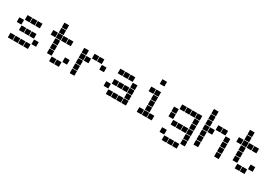

<svg xmlns="http://www.w3.org/2000/svg" viewBox="72 -1863 4657 3225"><g transform="rotate(30 2400.0 -250.0)"><path d="M307 -495H393Q395 -495 395 -493V-407Q395 -405 393 -405H307Q305 -405 305 -407V-493Q305 -495 307 -495ZM207 -495H293Q295 -495 295 -493V-407Q295 -405 293 -405H207Q205 -405 205 -407V-493Q205 -495 207 -495ZM107 -495H193Q195 -495 195 -493V-407Q195 -405 193 -405H107Q105 -405 105 -407V-493Q105 -495 107 -495ZM7 -395H93Q95 -395 95 -393V-307Q95 -305 93 -305H7Q5 -305 5 -307V-393Q5 -395 7 -395ZM307 -295H393Q395 -295 395 -293V-207Q395 -205 393 -205H307Q305 -205 305 -207V-293Q305 -295 307 -295ZM207 -295H293Q295 -295 295 -293V-207Q295 -205 293 -205H207Q205 -205 205 -207V-293Q205 -295 207 -295ZM107 -295H193Q195 -295 195 -293V-207Q195 -205 193 -205H107Q105 -205 105 -207V-293Q105 -295 107 -295ZM407 -195H493Q495 -195 495 -193V-107Q495 -105 493 -105H407Q405 -105 405 -107V-193Q405 -195 407 -195ZM307 -95H393Q395 -95 395 -93V-7Q395 -5 393 -5H307Q305 -5 305 -7V-93Q305 -95 307 -95ZM207 -95H293Q295 -95 295 -93V-7Q295 -5 293 -5H207Q205 -5 205 -7V-93Q205 -95 207 -95ZM107 -95H193Q195 -95 195 -93V-7Q195 -5 193 -5H107Q105 -5 105 -7V-93Q105 -95 107 -95ZM7 -95H93Q95 -95 95 -93V-7Q95 -5 93 -5H7Q5 -5 5 -7V-93Q5 -95 7 -95Z M707 -695H793Q795 -695 795 -693V-607Q795 -605 793 -605H707Q705 -605 705 -607V-693Q705 -695 707 -695ZM707 -595H793Q795 -595 795 -593V-507Q795 -505 793 -505H707Q705 -505 705 -507V-593Q705 -595 707 -595ZM907 -495H993Q995 -495 995 -493V-407Q995 -405 993 -405H907Q905 -405 905 -407V-493Q905 -495 907 -495ZM807 -495H893Q895 -495 895 -493V-407Q895 -405 893 -405H807Q805 -405 805 -407V-493Q805 -495 807 -495ZM707 -495H793Q795 -495 795 -493V-407Q795 -405 793 -405H707Q705 -405 705 -407V-493Q705 -495 707 -495ZM607 -495H693Q695 -495 695 -493V-407Q695 -405 693 -405H607Q605 -405 605 -407V-493Q605 -495 607 -495ZM707 -395H793Q795 -395 795 -393V-307Q795 -305 793 -305H707Q705 -305 705 -307V-393Q705 -395 707 -395ZM707 -295H793Q795 -295 795 -293V-207Q795 -205 793 -205H707Q705 -205 705 -207V-293Q705 -295 707 -295ZM1007 -195H1093Q1095 -195 1095 -193V-107Q1095 -105 1093 -105H1007Q1005 -105 1005 -107V-193Q1005 -195 1007 -195ZM707 -195H793Q795 -195 795 -193V-107Q795 -105 793 -105H707Q705 -105 705 -107V-193Q705 -195 707 -195ZM907 -95H993Q995 -95 995 -93V-7Q995 -5 993 -5H907Q905 -5 905 -7V-93Q905 -95 907 -95ZM807 -95H893Q895 -95 895 -93V-7Q895 -5 893 -5H807Q805 -5 805 -7V-93Q805 -95 807 -95Z M1507 -495H1593Q1595 -495 1595 -493V-407Q1595 -405 1593 -405H1507Q1505 -405 1505 -407V-493Q1505 -495 1507 -495ZM1407 -495H1493Q1495 -495 1495 -493V-407Q1495 -405 1493 -405H1407Q1405 -405 1405 -407V-493Q1405 -495 1407 -495ZM1207 -495H1293Q1295 -495 1295 -493V-407Q1295 -405 1293 -405H1207Q1205 -405 1205 -407V-493Q1205 -495 1207 -495ZM1607 -395H1693Q1695 -395 1695 -393V-307Q1695 -305 1693 -305H1607Q1605 -305 1605 -307V-393Q1605 -395 1607 -395ZM1307 -395H1393Q1395 -395 1395 -393V-307Q1395 -305 1393 -305H1307Q1305 -305 1305 -307V-393Q1305 -395 1307 -395ZM1207 -395H1293Q1295 -395 1295 -393V-307Q1295 -305 1293 -305H1207Q1205 -305 1205 -307V-393Q1205 -395 1207 -395ZM1207 -295H1293Q1295 -295 1295 -293V-207Q1295 -205 1293 -205H1207Q1205 -205 1205 -207V-293Q1205 -295 1207 -295ZM1207 -195H1293Q1295 -195 1295 -193V-107Q1295 -105 1293 -105H1207Q1205 -105 1205 -107V-193Q1205 -195 1207 -195ZM1207 -95H1293Q1295 -95 1295 -93V-7Q1295 -5 1293 -5H1207Q1205 -5 1205 -7V-93Q1205 -95 1207 -95Z M2107 -495H2193Q2195 -495 2195 -493V-407Q2195 -405 2193 -405H2107Q2105 -405 2105 -407V-493Q2105 -495 2107 -495ZM2007 -495H2093Q2095 -495 2095 -493V-407Q2095 -405 2093 -405H2007Q2005 -405 2005 -407V-493Q2005 -495 2007 -495ZM1907 -495H1993Q1995 -495 1995 -493V-407Q1995 -405 1993 -405H1907Q1905 -405 1905 -407V-493Q1905 -495 1907 -495ZM2207 -395H2293Q2295 -395 2295 -393V-307Q2295 -305 2293 -305H2207Q2205 -305 2205 -307V-393Q2205 -395 2207 -395ZM2207 -295H2293Q2295 -295 2295 -293V-207Q2295 -205 2293 -205H2207Q2205 -205 2205 -207V-293Q2205 -295 2207 -295ZM2107 -295H2193Q2195 -295 2195 -293V-207Q2195 -205 2193 -205H2107Q2105 -205 2105 -207V-293Q2105 -295 2107 -295ZM2007 -295H2093Q2095 -295 2095 -293V-207Q2095 -205 2093 -205H2007Q2005 -205 2005 -207V-293Q2005 -295 2007 -295ZM1907 -295H1993Q1995 -295 1995 -293V-207Q1995 -205 1993 -205H1907Q1905 -205 1905 -207V-293Q1905 -295 1907 -295ZM2207 -195H2293Q2295 -195 2295 -193V-107Q2295 -105 2293 -105H2207Q2205 -105 2205 -107V-193Q2205 -195 2207 -195ZM1807 -195H1893Q1895 -195 1895 -193V-107Q1895 -105 1893 -105H1807Q1805 -105 1805 -107V-193Q1805 -195 1807 -195ZM2207 -95H2293Q2295 -95 2295 -93V-7Q2295 -5 2293 -5H2207Q2205 -5 2205 -7V-93Q2205 -95 2207 -95ZM2107 -95H2193Q2195 -95 2195 -93V-7Q2195 -5 2193 -5H2107Q2105 -5 2105 -7V-93Q2105 -95 2107 -95ZM2007 -95H2093Q2095 -95 2095 -93V-7Q2095 -5 2093 -5H2007Q2005 -5 2005 -7V-93Q2005 -95 2007 -95ZM1907 -95H1993Q1995 -95 1995 -93V-7Q1995 -5 1993 -5H1907Q1905 -5 1905 -7V-93Q1905 -95 1907 -95Z M2607 -695H2693Q2695 -695 2695 -693V-607Q2695 -605 2693 -605H2607Q2605 -605 2605 -607V-693Q2605 -695 2607 -695ZM2607 -495H2693Q2695 -495 2695 -493V-407Q2695 -405 2693 -405H2607Q2605 -405 2605 -407V-493Q2605 -495 2607 -495ZM2507 -495H2593Q2595 -495 2595 -493V-407Q2595 -405 2593 -405H2507Q2505 -405 2505 -407V-493Q2505 -495 2507 -495ZM2607 -395H2693Q2695 -395 2695 -393V-307Q2695 -305 2693 -305H2607Q2605 -305 2605 -307V-393Q2605 -395 2607 -395ZM2607 -295H2693Q2695 -295 2695 -293V-207Q2695 -205 2693 -205H2607Q2605 -205 2605 -207V-293Q2605 -295 2607 -295ZM2607 -195H2693Q2695 -195 2695 -193V-107Q2695 -105 2693 -105H2607Q2605 -105 2605 -107V-193Q2605 -195 2607 -195ZM2707 -95H2793Q2795 -95 2795 -93V-7Q2795 -5 2793 -5H2707Q2705 -5 2705 -7V-93Q2705 -95 2707 -95ZM2607 -95H2693Q2695 -95 2695 -93V-7Q2695 -5 2693 -5H2607Q2605 -5 2605 -7V-93Q2605 -95 2607 -95ZM2507 -95H2593Q2595 -95 2595 -93V-7Q2595 -5 2593 -5H2507Q2505 -5 2505 -7V-93Q2505 -95 2507 -95Z M3407 -495H3493Q3495 -495 3495 -493V-407Q3495 -405 3493 -405H3407Q3405 -405 3405 -407V-493Q3405 -495 3407 -495ZM3307 -495H3393Q3395 -495 3395 -493V-407Q3395 -405 3393 -405H3307Q3305 -405 3305 -407V-493Q3305 -495 3307 -495ZM3207 -495H3293Q3295 -495 3295 -493V-407Q3295 -405 3293 -405H3207Q3205 -405 3205 -407V-493Q3205 -495 3207 -495ZM3107 -495H3193Q3195 -495 3195 -493V-407Q3195 -405 3193 -405H3107Q3105 -405 3105 -407V-493Q3105 -495 3107 -495ZM3407 -395H3493Q3495 -395 3495 -393V-307Q3495 -305 3493 -305H3407Q3405 -305 3405 -307V-393Q3405 -395 3407 -395ZM3007 -395H3093Q3095 -395 3095 -393V-307Q3095 -305 3093 -305H3007Q3005 -305 3005 -307V-393Q3005 -395 3007 -395ZM3407 -295H3493Q3495 -295 3495 -293V-207Q3495 -205 3493 -205H3407Q3405 -205 3405 -207V-293Q3405 -295 3407 -295ZM3007 -295H3093Q3095 -295 3095 -293V-207Q3095 -205 3093 -205H3007Q3005 -205 3005 -207V-293Q3005 -295 3007 -295ZM3407 -195H3493Q3495 -195 3495 -193V-107Q3495 -105 3493 -105H3407Q3405 -105 3405 -107V-193Q3405 -195 3407 -195ZM3307 -195H3393Q3395 -195 3395 -193V-107Q3395 -105 3393 -105H3307Q3305 -105 3305 -107V-193Q3305 -195 3307 -195ZM3207 -195H3293Q3295 -195 3295 -193V-107Q3295 -105 3293 -105H3207Q3205 -105 3205 -107V-193Q3205 -195 3207 -195ZM3107 -195H3193Q3195 -195 3195 -193V-107Q3195 -105 3193 -105H3107Q3105 -105 3105 -107V-193Q3105 -195 3107 -195ZM3407 -95H3493Q3495 -95 3495 -93V-7Q3495 -5 3493 -5H3407Q3405 -5 3405 -7V-93Q3405 -95 3407 -95ZM3407 5H3493Q3495 5 3495 7V93Q3495 95 3493 95H3407Q3405 95 3405 93V7Q3405 5 3407 5ZM3007 5H3093Q3095 5 3095 7V93Q3095 95 3093 95H3007Q3005 95 3005 93V7Q3005 5 3007 5ZM3307 105H3393Q3395 105 3395 107V193Q3395 195 3393 195H3307Q3305 195 3305 193V107Q3305 105 3307 105ZM3207 105H3293Q3295 105 3295 107V193Q3295 195 3293 195H3207Q3205 195 3205 193V107Q3205 105 3207 105ZM3107 105H3193Q3195 105 3195 107V193Q3195 195 3193 195H3107Q3105 195 3105 193V107Q3105 105 3107 105Z M3607 -695H3693Q3695 -695 3695 -693V-607Q3695 -605 3693 -605H3607Q3605 -605 3605 -607V-693Q3605 -695 3607 -695ZM3607 -595H3693Q3695 -595 3695 -593V-507Q3695 -505 3693 -505H3607Q3605 -505 3605 -507V-593Q3605 -595 3607 -595ZM3907 -495H3993Q3995 -495 3995 -493V-407Q3995 -405 3993 -405H3907Q3905 -405 3905 -407V-493Q3905 -495 3907 -495ZM3807 -495H3893Q3895 -495 3895 -493V-407Q3895 -405 3893 -405H3807Q3805 -405 3805 -407V-493Q3805 -495 3807 -495ZM3607 -495H3693Q3695 -495 3695 -493V-407Q3695 -405 3693 -405H3607Q3605 -405 3605 -407V-493Q3605 -495 3607 -495ZM4007 -395H4093Q4095 -395 4095 -393V-307Q4095 -305 4093 -305H4007Q4005 -305 4005 -307V-393Q4005 -395 4007 -395ZM3707 -395H3793Q3795 -395 3795 -393V-307Q3795 -305 3793 -305H3707Q3705 -305 3705 -307V-393Q3705 -395 3707 -395ZM3607 -395H3693Q3695 -395 3695 -393V-307Q3695 -305 3693 -305H3607Q3605 -305 3605 -307V-393Q3605 -395 3607 -395ZM4007 -295H4093Q4095 -295 4095 -293V-207Q4095 -205 4093 -205H4007Q4005 -205 4005 -207V-293Q4005 -295 4007 -295ZM3607 -295H3693Q3695 -295 3695 -293V-207Q3695 -205 3693 -205H3607Q3605 -205 3605 -207V-293Q3605 -295 3607 -295ZM4007 -195H4093Q4095 -195 4095 -193V-107Q4095 -105 4093 -105H4007Q4005 -105 4005 -107V-193Q4005 -195 4007 -195ZM3607 -195H3693Q3695 -195 3695 -193V-107Q3695 -105 3693 -105H3607Q3605 -105 3605 -107V-193Q3605 -195 3607 -195ZM4007 -95H4093Q4095 -95 4095 -93V-7Q4095 -5 4093 -5H4007Q4005 -5 4005 -7V-93Q4005 -95 4007 -95ZM3607 -95H3693Q3695 -95 3695 -93V-7Q3695 -5 3693 -5H3607Q3605 -5 3605 -7V-93Q3605 -95 3607 -95Z M4307 -695H4393Q4395 -695 4395 -693V-607Q4395 -605 4393 -605H4307Q4305 -605 4305 -607V-693Q4305 -695 4307 -695ZM4307 -595H4393Q4395 -595 4395 -593V-507Q4395 -505 4393 -505H4307Q4305 -505 4305 -507V-593Q4305 -595 4307 -595ZM4507 -495H4593Q4595 -495 4595 -493V-407Q4595 -405 4593 -405H4507Q4505 -405 4505 -407V-493Q4505 -495 4507 -495ZM4407 -495H4493Q4495 -495 4495 -493V-407Q4495 -405 4493 -405H4407Q4405 -405 4405 -407V-493Q4405 -495 4407 -495ZM4307 -495H4393Q4395 -495 4395 -493V-407Q4395 -405 4393 -405H4307Q4305 -405 4305 -407V-493Q4305 -495 4307 -495ZM4207 -495H4293Q4295 -495 4295 -493V-407Q4295 -405 4293 -405H4207Q4205 -405 4205 -407V-493Q4205 -495 4207 -495ZM4307 -395H4393Q4395 -395 4395 -393V-307Q4395 -305 4393 -305H4307Q4305 -305 4305 -307V-393Q4305 -395 4307 -395ZM4307 -295H4393Q4395 -295 4395 -293V-207Q4395 -205 4393 -205H4307Q4305 -205 4305 -207V-293Q4305 -295 4307 -295ZM4607 -195H4693Q4695 -195 4695 -193V-107Q4695 -105 4693 -105H4607Q4605 -105 4605 -107V-193Q4605 -195 4607 -195ZM4307 -195H4393Q4395 -195 4395 -193V-107Q4395 -105 4393 -105H4307Q4305 -105 4305 -107V-193Q4305 -195 4307 -195ZM4507 -95H4593Q4595 -95 4595 -93V-7Q4595 -5 4593 -5H4507Q4505 -5 4505 -7V-93Q4505 -95 4507 -95ZM4407 -95H4493Q4495 -95 4495 -93V-7Q4495 -5 4493 -5H4407Q4405 -5 4405 -7V-93Q4405 -95 4407 -95Z"/></g></svg>

Font: Pixel Panel Black
Style: Regular
Weight: 900
Monospace: yes
Designer: Óliver Lalan
Foundry: Óliver Lalan
Version: Version 1.000; ttfautohint (v1.8.4.7-5d5b-dirty);gftools[0.9